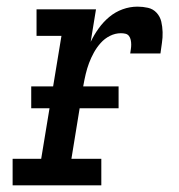

<svg xmlns="http://www.w3.org/2000/svg" viewBox="-20 -558 540 578"><path d="M18 0V-80H104L165 -450H90V-530H269L253 -432Q263 -453 277 -472.5Q291 -492 309 -507Q327 -522 349 -530Q371 -538 394 -538Q410 -538 425.5 -534.5Q441 -531 451.5 -519.5Q462 -508 465.5 -493Q469 -478 469.5 -461.5Q470 -445 467.5 -429Q465 -413 463 -397H372Q373 -404 374 -410.5Q375 -417 375 -424Q375 -431 373.5 -438Q372 -445 368 -450Q364 -455 357.5 -456.5Q351 -458 344 -458Q327 -458 311 -450Q295 -442 283 -428.5Q271 -415 262.5 -399.5Q254 -384 248 -368Q242 -352 238 -335Q234 -318 231 -301L195 -80H285V0ZM74 -232V-298H337V-232Z"/></svg>

Font: Iosevka Curly Slab MdObl
Style: Regular
Weight: 500
Italic angle: -9°
Monospace: yes
Designer: Belleve Invis
Foundry: Belleve Invis
Version: Version 11.0.0; ttfautohint (v1.8.3)